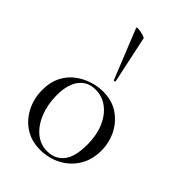

<svg xmlns="http://www.w3.org/2000/svg" viewBox="-221 -820 921 921"><g transform="rotate(45 239.5 -359.0)"><path d="M231 13Q172 13 128 -16Q84 -45 60 -93.5Q36 -142 36 -198Q36 -250 55 -288Q74 -326 106 -350.5Q138 -375 175.5 -387Q213 -399 249 -399Q310 -399 353.5 -369Q397 -339 420 -292Q443 -245 443 -193Q443 -129 414 -83Q385 -37 337 -12Q289 13 231 13ZM260 -6Q313 -6 344 -43.5Q375 -81 375 -165Q375 -228 354.5 -276.5Q334 -325 298 -352.5Q262 -380 216 -380Q163 -380 133 -341Q103 -302 103 -229Q103 -168 123 -117Q143 -66 178.5 -36Q214 -6 260 -6ZM144 -727Q143 -731 151.5 -731Q160 -731 172.5 -728.5Q185 -726 195 -722.5Q205 -719 205 -716L256 -476Q258 -474 252.5 -472.5Q247 -471 246 -474Z"/></g></svg>

Font: Cormorant Light
Style: Regular
Weight: 400
Version: Version 4.000